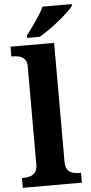

<svg xmlns="http://www.w3.org/2000/svg" viewBox="-63 -995 490 1030"><g transform="rotate(-5 182.0 -479.5)"><path d="M17 0V-53H29Q44 -53 60.5 -57.5Q77 -62 88.5 -76Q100 -90 100 -118V-646Q100 -673 88 -686Q76 -699 59.5 -703Q43 -707 29 -707H17V-760H252V-118Q252 -90 263.5 -76Q275 -62 292 -57.5Q309 -53 323 -53H335V0ZM110 -812Q125 -831 143.5 -857Q162 -883 179.5 -910Q197 -937 207 -959H364V-949Q355 -936 333.5 -916Q312 -896 285 -874Q258 -852 230 -832.5Q202 -813 178 -799H110Z"/></g></svg>

Font: Noto Serif Khojki
Style: Regular
Weight: 400
Designer: Juan Bruce
Version: Version 2.002